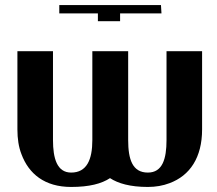

<svg xmlns="http://www.w3.org/2000/svg" viewBox="-20 -731 860 761"><path d="M49 -218C49 -181 54 -148 65 -120C94 -42 157 10 262 10C334 10 383 -3 416 -25C448 -4 496 10 566 10C597 10 626 5 652 -5C733 -35 781 -107 781 -218V-528H640V-176C640 -101 624 -47 566 -47C505 -47 488 -99 488 -176V-528H346V-176C346 -98 324 -47 262 -47C206 -47 190 -103 190 -176V-528H49ZM215 -678H368V-647H456V-678H620L618 -711H215Z"/></svg>

Font: Aerodynamic
Style: Regular
Weight: 500
Designer: Google
Version: Version 2.000980; 2014